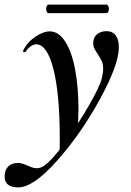

<svg xmlns="http://www.w3.org/2000/svg" viewBox="-94 -531 567 832"><path d="M-74 234Q-74 206 -58.5 190.5Q-43 175 -15 175Q0 175 26 187Q29 188 41 193Q53 198 65 198Q82 198 99 186Q133 162 188.5 85Q244 8 291.5 -74.5Q339 -157 347 -191Q353 -215 353 -232Q353 -253 347 -266Q341 -279 330 -296Q320 -311 315 -320.5Q310 -330 310 -345Q310 -368 326 -382Q342 -396 368 -396Q393 -396 407 -378Q421 -360 421 -326Q421 -252 340 -103Q259 46 155 163.5Q51 281 -15 281Q-74 281 -74 234ZM165 71Q165 -124 137.5 -231.5Q110 -339 63 -339Q51 -339 38.5 -330Q26 -321 18 -308Q17 -305 12 -305Q5 -305 6 -311Q23 -347 58 -371Q93 -395 122 -395Q160 -395 188.5 -351Q217 -307 231.5 -230Q246 -153 246 -57Q246 -34 244 16L164 135Q165 113 165 71ZM106 -493Q106 -500 109 -505.5Q112 -511 116 -511H367Q372 -511 375 -505.5Q378 -500 378 -493Q378 -485 375 -479.5Q372 -474 367 -474H116Q112 -474 109 -479.5Q106 -485 106 -493Z"/></svg>

Font: Cormorant Infant
Style: Bold Italic
Weight: 700
Italic angle: -10°
Designer: Christian Thalmann (Catharsis Fonts)
Foundry: Catharsis Fonts
Version: Version 4.000